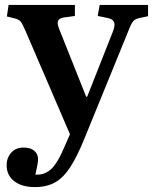

<svg xmlns="http://www.w3.org/2000/svg" viewBox="-20 -532 623 782"><path d="M122 230Q69 230 38 206Q7 182 7 141Q7 111 25.5 90Q44 69 76 69Q104 69 119 81.5Q134 94 135 114Q136 129 124 179Q160 182 187.5 157.5Q215 133 246 58L265 15L84 -406Q72 -434 64.5 -443.5Q57 -453 40 -457L8 -465L15 -512H285V-467L242 -461Q223 -459 217 -448Q211 -437 223 -409L331 -138H335L440 -404Q450 -429 444.5 -442Q439 -455 417 -459L378 -467L386 -512H583V-466L550 -459Q532 -456 523 -446Q514 -436 502 -404L324 32Q294 106 266 149Q238 192 204 211Q170 230 122 230Z"/></svg>

Font: Literata 36pt SemiBold
Style: Regular
Weight: 600
Designer: Latin by Veronika Burian and Jose Scaglione. Greek by Irene Vlachou. Cyrillic by Vera Evstafieva.
Foundry: TypeTogether
Version: Version 3.002